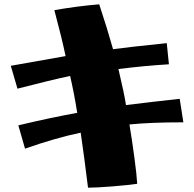

<svg xmlns="http://www.w3.org/2000/svg" viewBox="-20 -825 900 890"><path d="M354 -210Q239 -186 96 -136L65 -244Q216 -280 338 -302Q323 -396 305 -473Q216 -454 61 -414L30 -520L284 -565Q268 -643 232 -778Q342 -797 440 -805Q478 -690 504 -597Q577 -607 753 -625L763 -527Q648 -520 529 -505Q556 -391 564 -338Q694 -354 813 -367L830 -258Q676 -258 580 -248Q592 -177 603 -94.5Q614 -12 616 27Q576 33 501.5 39Q427 45 388 45Q370 -102 354 -210Z"/></svg>

Font: Otomanopee
Style: Regular
Weight: 400
Designer: Das Ende der Wildnis
Foundry: Gutenberg Labo
Version: Version 3.000